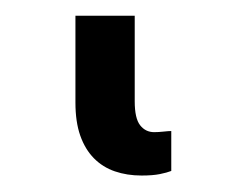

<svg xmlns="http://www.w3.org/2000/svg" viewBox="-20 23 307 239"><path d="M73.9 150.6V42.6H147.7V149.1Q147.7 170.5 154.5 179Q161.2 187.5 171.9 187.5Q177.2 187.5 183.6 186.8Q190 186.1 193.2 186.1V235.8Q187.9 237.9 179 239.7Q170.1 241.5 156.2 241.5Q138.1 241.5 123 236.3Q108 231.2 96.9 220Q85.9 208.8 79.9 191.8Q73.9 174.7 73.9 150.6Z"/></svg>

Font: Inter P
Style: Regular
Weight: 400
Designer: Rasmus Andersson
Foundry: rsms
Version: Version 3.018;git-588b23468